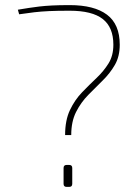

<svg xmlns="http://www.w3.org/2000/svg" viewBox="-20 -732 547 752"><path d="M253 -712Q349 -712 399 -674.5Q449 -637 449 -557Q449 -511 430 -478Q411 -445 382.5 -417Q354 -389 325.5 -360Q297 -331 278 -293.5Q259 -256 259 -203H235Q235 -261 254 -301Q273 -341 301.5 -370.5Q330 -400 358 -426.5Q386 -453 405 -483.5Q424 -514 424 -557Q424 -625 382.5 -657.5Q341 -690 253 -690Q203 -690 171.5 -688.5Q140 -687 114.5 -684Q89 -681 55 -676L50 -694Q74 -698 93.5 -701Q113 -704 134 -706.5Q155 -709 183.5 -710.5Q212 -712 253 -712ZM251 -86Q257 -86 260 -83Q263 -80 263 -74V-12Q263 -6 260 -3Q257 0 251 0H241Q235 0 232 -3Q229 -6 229 -12V-74Q229 -80 232 -83Q235 -86 241 -86Z"/></svg>

Font: Exo 2 Thin
Style: Regular
Weight: 250
Designer: Natanael Gama
Foundry: Natanael Gama
Version: Version 2.010